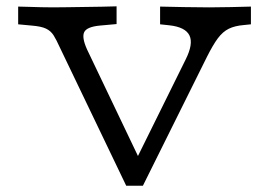

<svg xmlns="http://www.w3.org/2000/svg" viewBox="-20 -592 848 612"><path d="M382.3 0 170.2 -441.9Q159.7 -465.3 150.8 -479.4Q141.9 -493.5 126.6 -500.8Q111.3 -508.1 80.6 -510.5L37.9 -514.5V-571Q50 -571 69.8 -570.2Q89.5 -569.4 111.7 -569Q133.9 -568.5 152.4 -568.5H150H146.8Q169.4 -568.5 195.6 -569Q221.8 -569.4 249.2 -569.8Q276.6 -570.2 302.8 -570.6Q329 -571 351.6 -571.8V-515.3L298.4 -510.5Q256.5 -506.5 248.4 -489.5Q240.3 -472.6 257.3 -434.7L432.3 -68.5L404 -62.9L571.8 -402.4Q596.8 -452.4 583.9 -479Q571 -505.6 520.2 -511.3L490.3 -514.5V-571Q526.6 -570.2 566.9 -569.4Q607.3 -568.5 646.8 -568.5Q681.5 -568.5 715.7 -569.4Q750 -570.2 779.8 -571V-514.5L756.5 -512.1Q728.2 -509.7 709.3 -500.4Q690.3 -491.1 674.6 -470.2Q658.9 -449.2 639.5 -410.5L435.5 0Z"/></svg>

Font: Playfair 5pt SemiExpanded Light
Style: Regular
Weight: 300
Width: 6
Designer: Claus Eggers Sørensen
Foundry: Claus Eggers Sørensen
Version: Version 2.203